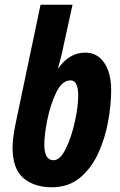

<svg xmlns="http://www.w3.org/2000/svg" viewBox="-20 -780 505 810"><path d="M449 -398Q449 -473 419.5 -515.5Q390 -558 340 -558Q273 -558 227 -493H225Q231 -517 237 -538.5Q243 -560 245 -573L286 -760H151L48 -269Q42 -243 37.5 -212Q33 -181 33 -158Q33 -67 79 -28.5Q125 10 198 10Q270 10 318.5 -31Q367 -72 395.5 -135.5Q424 -199 436.5 -269.5Q449 -340 449 -398ZM167 -169Q167 -212 180 -276Q193 -340 217.5 -390.5Q242 -441 278 -441Q310 -441 310 -375Q310 -332 296 -267.5Q282 -203 258 -153.5Q234 -104 206 -104Q167 -104 167 -169Z"/></svg>

Font: Noto Sans UI Condensed ExtraBold
Style: Italic
Weight: 800
Width: 3
Designer: Monotype Design Team
Foundry: Monotype Imaging Inc.
Version: 1.001